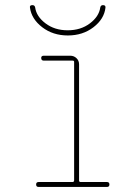

<svg xmlns="http://www.w3.org/2000/svg" viewBox="-20 -740 540 760"><path d="M98.6 -710Q96.7 -719.7 108.4 -719.7Q117.2 -719.7 119.1 -710.9Q124 -674.8 160.2 -647.5Q196.3 -620.1 248 -620.1Q299.8 -620.1 335.9 -647.5Q372.1 -674.8 377 -710.9Q378.9 -719.7 387.7 -719.7Q398.4 -719.7 397.5 -710Q392.6 -665 350.1 -632.3Q307.6 -599.6 248.5 -599.6Q189.5 -599.6 147 -632.3Q104.5 -665 98.6 -710ZM293 -25.4Q293 -20.5 297.9 -19.5H403.3Q413.1 -19.5 413.1 -9.8Q413.1 0 403.3 0H132.8Q123 0 123 -9.8Q123 -19.5 132.8 -19.5H267.6Q272.5 -19.5 273.4 -25.4V-495.1Q273.4 -500 267.6 -500H153.3Q143.6 -500 143.1 -509.8Q142.6 -519.5 153.3 -519.5H257.8Q272.5 -519.5 282.7 -509.8Q293 -500 293 -485.4Z"/></svg>

Font: Rounded-X Mgen+ 1m thin
Style: Regular
Weight: 100
Designer: [Source Han Sans]
Ryoko NISHIZUKA  (kana & ideographs); Paul D. Hunt (Latin, Greek & Cyrillic); Wenlong ZHANG  (bopomofo
Version: Version 1.059.20150602